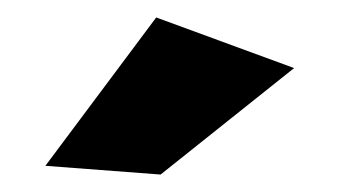

<svg xmlns="http://www.w3.org/2000/svg" viewBox="-20 -795 390 220"><path d="M159 -775 32 -605 164 -595 317 -717Z"/></svg>

Font: Argentum Sans ExtraBold
Style: Regular
Weight: 800
Designer: Julieta Ulanovsky
Foundry: Julieta Ulanovsky
Version: Version 5.001;February 15, 2019;FontCreator 11.5.0.2425 64-b